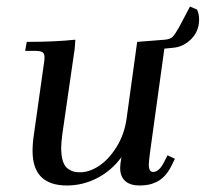

<svg xmlns="http://www.w3.org/2000/svg" viewBox="-20 -569 638 596"><path d="M58.1 -411.1 63 -439Q150.4 -439 213.9 -445.8L211.9 -418L173.8 -154.8Q169.9 -124.5 169.9 -110.8Q169.9 -85.9 175 -69.6Q180.2 -53.2 189.7 -46.1Q199.2 -39.1 208 -36.6Q216.8 -34.2 229 -34.2Q256.8 -34.2 286.9 -53.7Q316.9 -73.2 341.6 -112.5Q366.2 -151.9 373 -201.2L405.8 -439L492.2 -445.8Q508.3 -447.3 515.9 -454.8Q523.4 -462.4 536.1 -484.9L569.8 -548.8L591.8 -539.1Q598.1 -524.9 598.1 -508.8Q598.1 -472.7 574 -448.2Q549.8 -423.8 519 -420.9L490.2 -418L446.8 -104Q441.9 -68.8 441.9 -58.1Q441.9 -35.2 455.1 -35.2Q473.6 -35.2 488.8 -64.9L500 -86.9L522.9 -76.2L512.2 -54.2Q502.9 -35.6 491.2 -23.2Q479.5 -10.7 466.3 -4.4Q453.1 2 440.4 4.4Q427.7 6.8 413.1 6.8Q384.3 6.8 368.7 -7.1Q353 -21 353 -47.9Q353 -58.6 356.9 -81.1Q326.2 -39.1 281.5 -16.1Q236.8 6.8 188 6.8Q81.1 6.8 81.1 -100.1Q81.1 -124.5 85 -149.9L115.2 -363.8Q118.2 -380.9 118.2 -391.1Q118.2 -402.8 111.8 -407Q105.5 -411.1 87.9 -411.1Z"/></svg>

Font: Dihjauti
Style: Bold Italic
Weight: 700
Italic angle: -9°
Designer: T. Christopher White
Version: Version 3.0.0